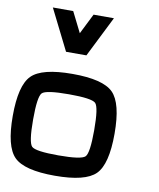

<svg xmlns="http://www.w3.org/2000/svg" viewBox="-104 -1081 959 1161"><g transform="rotate(10 375.0 -500.0)"><path d="M500 -312.5Q500 -453.1 476.6 -476.6Q453.1 -500 312.5 -500Q171.9 -500 148.4 -476.6Q125 -453.1 125 -312.5Q125 -171.9 148.4 -148.4Q171.9 -125 312.5 -125Q453.1 -125 476.6 -148.4Q500 -171.9 500 -312.5ZM625 -312.5Q625 -125 562.5 -62.5Q500 0 312.5 0Q125 0 62.5 -62.5Q0 -125 0 -312.5Q0 -500 62.5 -562.5Q125 -625 312.5 -625Q500 -625 562.5 -562.5Q625 -500 625 -312.5ZM250 -1000 312.5 -875 375 -1000H500L375 -750H250L125 -1000Z"/></g></svg>

Font: CraftyPE
Style: Regular
Weight: 400
Designer: Erek Butcher
Foundry: Haunted Coop
Version: Version 0.018;April 4, 2024;FontCreator 15.0.0.2962 64-bit